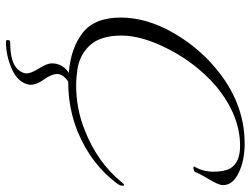

<svg xmlns="http://www.w3.org/2000/svg" viewBox="-116 -472 822 629"><g transform="rotate(90 294.5 -158.0)"><path d="M526 -384Q543 -412 543 -447Q543 -482 532 -502Q513 -534 458 -534Q356 -534 259 -452Q188 -389 142.5 -301.5Q97 -214 97 -145.5Q97 -77 128.5 -42.5Q160 -8 209 -1Q235 3 260 3Q336 3 404 -24Q513 -66 579 -148Q589 -160 589 -148Q589 -141 581 -130Q518 -46 412 -2Q336 29 248 29Q223 46 223 65Q223 84 240.5 108Q258 132 258 151Q258 154 258 157Q251 194 207 213.5Q163 233 118 233Q110 233 112 225Q112 219 121 219Q185 219 208 194Q221 179 221 165Q221 151 204.5 124.5Q188 98 188 83Q188 48 219 27Q139 21 88.5 -18Q38 -57 38 -143Q38 -229 90 -318.5Q142 -408 224 -470Q329 -549 451 -549Q506 -549 546.5 -529.5Q587 -510 587 -478Q587 -464 568.5 -433.5Q550 -403 545 -389Q543 -382 530 -381Q526 -382 526 -384Z"/></g></svg>

Font: Italianno
Style: Regular
Weight: 400
Designer: Robert E. Leuschke
Foundry: Robert E. Leuschke
Version: Version 1.003